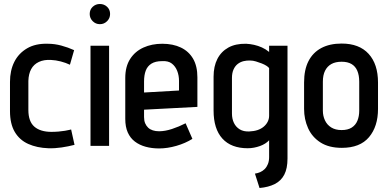

<svg xmlns="http://www.w3.org/2000/svg" viewBox="-20 -730 1944 961"><path d="M330 -406 351 -479Q320 -493 286.5 -502Q253 -511 220 -511Q158 -513 115.5 -488Q73 -463 51.5 -420Q30 -377 30 -320V-174Q30 -110 54 -69.5Q78 -29 121.5 -9.5Q165 10 222 12Q255 13 288.5 8Q322 3 353 -5L336 -82Q336 -82 328 -80Q320 -78 305.5 -75.5Q291 -73 273 -71.5Q255 -70 237 -70Q210 -70 188.5 -76.5Q167 -83 152 -96Q137 -109 129.5 -130Q122 -151 122 -179V-325Q123 -360 136 -384Q149 -408 174.5 -420Q200 -432 235 -430Q259 -429 284 -422.5Q309 -416 330 -406Z M433 0H526V-501H433ZM480 -710Q459 -710 444 -696Q429 -682 429 -660Q429 -639 444 -624Q459 -609 480 -609Q501 -609 516 -624Q531 -639 531 -660Q531 -682 516 -696Q501 -710 480 -710Z M701 -144V-181L968 -195V-343Q968 -399 946.5 -436Q925 -473 885.5 -492Q846 -511 792 -511Q740 -511 698 -492Q656 -473 631.5 -435Q607 -397 607 -340V-135Q607 -95 619.5 -67Q632 -39 655 -21.5Q678 -4 709 4.5Q740 13 776 13Q818 13 863 0Q908 -13 943 -35L909 -113Q876 -96 841 -84.5Q806 -73 776 -73Q759 -73 745 -77.5Q731 -82 721.5 -91Q712 -100 706.5 -113Q701 -126 701 -144ZM876 -325V-277L701 -267V-322Q701 -354 709.5 -376.5Q718 -399 738 -411.5Q758 -424 791 -424Q822 -426 840 -412Q858 -398 867 -375Q876 -352 876 -325Z M1419 64V-501H1327V-470Q1310 -484 1291 -492.5Q1272 -501 1252 -505.5Q1232 -510 1212 -511Q1159 -512 1123 -492Q1087 -472 1068 -435Q1049 -398 1049 -346V-177Q1049 -85 1093 -36.5Q1137 12 1220 12Q1236 12 1251.5 9Q1267 6 1281 1Q1295 -4 1307 -11.5Q1319 -19 1327 -28V56Q1327 76 1321 91Q1315 106 1305 116Q1295 126 1282.5 131.5Q1270 137 1256 139L1279 211Q1324 207 1355.5 191Q1387 175 1403 144Q1419 113 1419 64ZM1327 -389V-151Q1327 -135 1320 -121Q1313 -107 1300 -96Q1287 -85 1269 -79Q1251 -73 1227 -72Q1199 -71 1180 -82.5Q1161 -94 1151 -114.5Q1141 -135 1141 -162V-340Q1141 -365 1149 -382.5Q1157 -400 1170 -410Q1183 -420 1199.5 -424Q1216 -428 1233 -427Q1246 -427 1261 -422.5Q1276 -418 1290 -412.5Q1304 -407 1314 -400.5Q1324 -394 1327 -389Z M1872 -185V-317Q1872 -409 1825 -460.5Q1778 -512 1690 -512Q1630 -512 1588 -489.5Q1546 -467 1524 -424Q1502 -381 1502 -317V-185Q1502 -133 1522 -88.5Q1542 -44 1584 -17Q1626 10 1691 10Q1782 10 1827 -43.5Q1872 -97 1872 -185ZM1778 -321V-176Q1778 -148 1769 -126Q1760 -104 1740.5 -91.5Q1721 -79 1690 -79Q1659 -79 1638 -92Q1617 -105 1606.5 -127.5Q1596 -150 1596 -176V-321Q1596 -354 1607 -376Q1618 -398 1638.5 -409.5Q1659 -421 1690 -421Q1720 -421 1739.5 -409.5Q1759 -398 1768.5 -375.5Q1778 -353 1778 -321Z"/></svg>

Font: Advent Pro SemiBold
Style: Regular
Weight: 600
Designer: VivaRado, Andreas Kalpakidis
Foundry: VivaRado, Andreas Kalpakidis
Version: Version 3.000